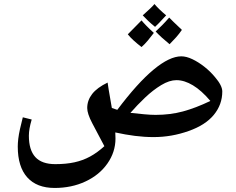

<svg xmlns="http://www.w3.org/2000/svg" viewBox="-20 -679 1171 951"><path d="M251 252Q162 252 115 199.5Q68 147 68 47Q68 30 70.5 8.5Q73 -13 79 -40Q85 -67 93 -98L137 -87Q123 -40 123 -7Q123 64 155 99Q187 134 254 134Q307 134 348.5 125Q390 116 426 96.5Q462 77 497 45Q462 -21 437 -68.5Q412 -116 412 -144Q412 -182 436.5 -213.5Q461 -245 513 -270Q513 -269 518.5 -234Q524 -199 534 -144L561 -135Q661 -268 740.5 -334Q820 -400 878 -400Q903 -400 932.5 -386Q962 -372 991.5 -349Q1021 -326 1045 -297Q1081 -255 1081 -226Q1081 -161 1039 -110Q997 -59 914 -30Q830 0 741 0Q695 0 648 -6Q601 -12 551 -23Q551 -16 551.5 -8.5Q552 -1 552 7Q552 74 512 131Q472 188 403 220Q369 236 330.5 244Q292 252 251 252ZM751 -110Q823 -110 886 -127Q949 -144 1022 -179Q978 -231 935.5 -256.5Q893 -282 854 -282Q819 -282 778.5 -257.5Q738 -233 699 -196Q660 -159 626 -120Q663 -116 694.5 -113Q726 -110 751 -110ZM681 -446Q659 -463 642 -478.5Q625 -494 613 -509Q630 -526 647 -543.5Q664 -561 681 -578Q689 -568 704.5 -552Q720 -536 742 -516Q727 -496 712 -478Q697 -460 681 -446ZM820 -460Q799 -477 782 -492.5Q765 -508 751 -523Q766 -537 783 -554Q800 -571 818 -592Q824 -585 840 -570Q856 -555 881 -531Q868 -512 852.5 -494.5Q837 -477 820 -460ZM748 -546Q727 -563 712 -577.5Q697 -592 687 -603Q708 -622 722.5 -635.5Q737 -649 745 -659Q756 -646 770.5 -632Q785 -618 803 -603Q782 -580 768 -565.5Q754 -551 748 -546Z"/></svg>

Font: Noto Naskh Arabic
Style: Regular
Weight: 400
Designer: Monotype Design Team, David Williams, Mohamad Dakak and Nizar Qandah
Foundry: Monotype Imaging Inc.
Version: Version 2.013